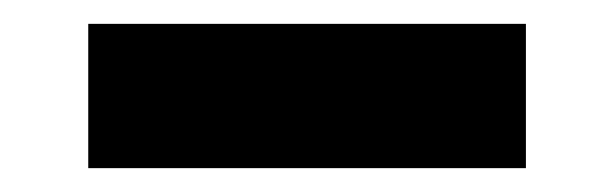

<svg xmlns="http://www.w3.org/2000/svg" viewBox="-20 -20 515 161"><path d="M421 121H54V0H421Z"/></svg>

Font: Raleway
Style: Bold
Weight: 700
Designer: Matt McInerney, Pablo Impallari, Rodrigo Fuenzalida
Foundry: Matt McInerney, Pablo Impallari, Rodrigo Fuenzalida
Version: Version 3.000